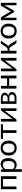

<svg xmlns="http://www.w3.org/2000/svg" viewBox="2735 -3290 726 6236"><g transform="rotate(-90 3098.0 -172.0)"><path d="M492.5 0H403V-439H160V0H71V-506H492.5Z M723 171.5H634V-506H687.5Q706.5 -506 711 -487.5L719 -427.5Q788.5 -515 889 -515Q977.5 -515 1029 -448.5Q1080.5 -382 1080.5 -256.5Q1080.5 -181 1054.2 -121.5Q1028 -62 979 -27.5Q930 7 861.5 7Q817 7 783.2 -7.8Q749.5 -22.5 723 -52.5ZM841.5 -62Q891 -62 923.5 -85.8Q956 -109.5 972.2 -153.2Q988.5 -197 988.5 -256.5Q988.5 -356 955 -399.5Q921.5 -443.5 859.5 -443.5Q817 -443.5 783.8 -424Q750.5 -404.5 723 -367V-122.5Q766.5 -62 841.5 -62Z M1407 7Q1296 7 1230.5 -63.5Q1165 -134 1165 -254Q1165 -373.5 1230.5 -444Q1296 -514.5 1407 -514.5Q1518 -514.5 1583 -444Q1648 -373.5 1648 -254Q1648 -134 1583 -63.5Q1518 7 1407 7ZM1407 -62.5Q1459.5 -62.5 1492.2 -86.2Q1525 -110 1540.5 -153Q1556 -196 1556 -253.5Q1556 -310.5 1540.5 -353.8Q1525 -397 1492.2 -421Q1459.5 -445 1407 -445Q1354 -445 1321 -421Q1288 -397 1272.5 -353.8Q1257 -310.5 1257 -253.5Q1257 -196 1272.5 -153Q1288 -110 1321.2 -86.2Q1354.5 -62.5 1407 -62.5Z M1987 0H1898V-439H1703.5V-506H2181.5V-439H1987Z M2319.5 0.5H2266V-506H2355V-161.5Q2355 -141.5 2351.5 -118Q2358.5 -132.5 2370 -151Q2379 -161.5 2456 -267Q2512 -344 2615 -484Q2630 -506 2647 -506H2700.5V0H2611.5V-344.5Q2611.5 -365 2615 -388Q2606 -368.5 2597 -355Q2588.5 -343 2518.5 -248.5Q2448.5 -154 2351.5 -22Q2346.5 -13.5 2338.2 -6.5Q2330 0.5 2319.5 0.5Z M3036.5 0H2841.5V-506.5H3027Q3089 -506.5 3128.2 -490.2Q3167.5 -474 3186 -446.8Q3204.5 -419.5 3204.5 -386Q3204.5 -364 3196 -340.5Q3187.5 -317 3165.5 -296.5Q3144 -277 3105 -266.5Q3160.5 -257 3193.2 -227.8Q3226 -198.5 3226 -146.5Q3226 -97 3200.5 -64.5Q3175 -32 3132 -16Q3089 0 3036.5 0ZM3036 -62Q3085.5 -62 3114.8 -85Q3144 -108 3144 -149Q3144 -173.5 3133.8 -192Q3123.5 -210.5 3099.8 -220.8Q3076 -231 3036.5 -231H2926.5V-62ZM3024 -287.5Q3068.5 -287.5 3097.2 -311Q3126 -334.5 3126 -373.5Q3126 -392.5 3116.5 -409.2Q3107 -426 3084.8 -436.5Q3062.5 -447 3024.5 -447H2926.5V-287.5Z M3760 0H3670.5V-237H3427.5V0H3338.5V-506H3427.5V-304H3670.5V-506H3760Z M3954.5 0.5H3901V-506H3990V-161.5Q3990 -141.5 3986.5 -118Q3993.5 -132.5 4005 -151Q4014 -161.5 4091 -267Q4147 -344 4250 -484Q4265 -506 4282 -506H4335.5V0H4246.5V-344.5Q4246.5 -365 4250 -388Q4241 -368.5 4232 -355Q4223.5 -343 4153.5 -248.5Q4083.5 -154 3986.5 -22Q3981.5 -13.5 3973.2 -6.5Q3965 0.5 3954.5 0.5Z M4566 0.5H4476.5V-506.5H4566V-287.5H4614Q4655.5 -287.5 4676.5 -321.5L4784 -482Q4801 -506.5 4827 -506.5H4897L4765 -313.5Q4744 -277 4708 -265.5Q4754 -252 4778 -210L4911 0H4849.5Q4826.5 0 4812.5 -7.8Q4798.5 -15.5 4789.5 -31L4691.5 -188.5Q4667 -228 4620.5 -228H4566Z M5207.5 7Q5096.5 7 5031 -63.5Q4965.5 -134 4965.5 -254Q4965.5 -373.5 5031 -444Q5096.5 -514.5 5207.5 -514.5Q5318.5 -514.5 5383.5 -444Q5448.5 -373.5 5448.5 -254Q5448.5 -134 5383.5 -63.5Q5318.5 7 5207.5 7ZM5207.5 -62.5Q5260 -62.5 5292.8 -86.2Q5325.5 -110 5341 -153Q5356.5 -196 5356.5 -253.5Q5356.5 -310.5 5341 -353.8Q5325.5 -397 5292.8 -421Q5260 -445 5207.5 -445Q5154.5 -445 5121.5 -421Q5088.5 -397 5073 -353.8Q5057.5 -310.5 5057.5 -253.5Q5057.5 -196 5073 -153Q5088.5 -110 5121.8 -86.2Q5155 -62.5 5207.5 -62.5Z M6125 0H6045V-337Q6045 -365 6051 -399.5L5875.5 -91.5Q5867 -75 5849.5 -75H5839.5Q5822.5 -75 5814 -91.5L5635 -400.5Q5641 -366.5 5641 -337V0H5561V-508H5632.5Q5655 -508 5666.5 -488L5824 -223.5Q5836 -201 5844.5 -175.5Q5853.5 -201 5865 -223.5L6020 -488Q6031 -508 6054 -508H6125Z"/></g></svg>

Font: Verano Sans
Style: Regular
Weight: 400
Designer: Lukasz Dziedzic with Adam Twardoch and Botio Nikoltchev
Foundry: tyPoland Lukasz Dziedzic
Version: Version 3.001;December 28, 2019;FontCreator 12.0.0.2547 64-b